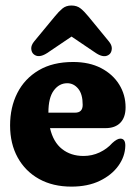

<svg xmlns="http://www.w3.org/2000/svg" viewBox="-20 -684 503 714"><path d="M447 -285Q447 -247.5 427.5 -227.5Q408 -207.5 372.5 -207.5H166Q178 -155.5 210.8 -129.8Q243.5 -104 290.5 -104Q322.5 -104 350.5 -117.2Q378.5 -130.5 397.5 -152Q415.5 -168.5 427.5 -168.5Q446.5 -168.5 446 -141.5Q445 -102 420.2 -67.5Q395.5 -33 351 -11.5Q306.5 10 245.5 10Q176.5 10 125.2 -18.5Q74 -47 45.8 -98.2Q17.5 -149.5 17.5 -217.5Q17.5 -285 44.5 -338.2Q71.5 -391.5 123.8 -422.5Q176 -453.5 252 -453.5Q312 -453.5 355.8 -430.8Q399.5 -408 423.2 -369.8Q447 -331.5 447 -285ZM230 -374.5Q200 -374.5 180 -347.5Q160 -320.5 160 -265.5V-265H259Q287.5 -265 287.5 -294Q287.5 -334 270.8 -354.2Q254 -374.5 230 -374.5ZM155 -486.5Q123 -466 104.5 -483Q97 -490 96.2 -503Q95.5 -516 107.5 -530.5L183.5 -622.5Q198.5 -641 212 -652.2Q225.5 -663.5 245.5 -663.5Q266.5 -663.5 280.2 -652.2Q294 -641 309 -622.5L384.5 -530.5Q396.5 -516 395.8 -503Q395 -490 388 -483Q369 -465.5 337 -486.5L246 -548Z"/></svg>

Font: Fraunces 144pt S100
Style: Bold
Weight: 700
Version: Version 1.000; ttfautohint (v1.8.3)